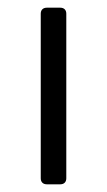

<svg xmlns="http://www.w3.org/2000/svg" viewBox="-20 -479 278 499"><path d="M85.9 -443.4V-15.6C85.9 -5.9 91.8 0 101.6 0H136.7C146.5 0 152.3 -5.9 152.3 -15.6V-443.4C152.3 -453.1 146.5 -459 136.7 -459H101.6C91.8 -459 85.9 -453.1 85.9 -443.4Z"/></svg>

Font: Ed Sans Neue Light
Style: Regular
Weight: 300
Designer: Stephen Hutchings
Version: Version 1.004;PS 001.004;hotconv 1.0.88;makeotf.lib2.5.64775